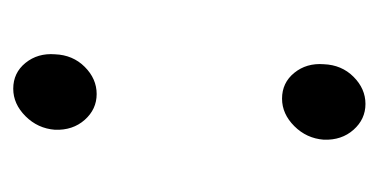

<svg xmlns="http://www.w3.org/2000/svg" viewBox="-161 -395 572 290"><g transform="rotate(-90 125.0 -250.0)"><path d="M121 -110Q145 -110 160 -91.5Q175 -73 173 -47Q172 -20 154 -2Q136 16 113 16Q90 16 74 -2Q58 -20 59 -47Q61 -73 79.5 -91.5Q98 -110 121 -110ZM136 -516Q160 -516 175 -497.5Q190 -479 188 -453Q187 -426 169 -408Q151 -390 128 -390Q105 -390 89 -408Q73 -426 74 -453Q76 -479 94.5 -497.5Q113 -516 136 -516Z"/></g></svg>

Font: Lora
Style: Italic
Weight: 400
Italic angle: -3°
Designer: Olga Karpushina, Alexei Vanyashin (Cyrillic)
Foundry: Cyreal
Version: Version 3.008